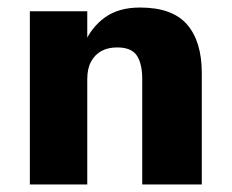

<svg xmlns="http://www.w3.org/2000/svg" viewBox="-20 -490 615 510"><path d="M211.8 -460H59.3V0H211.8ZM357.8 -280V0H516V-296Q516 -379.7 477 -424.8Q438 -470 352 -470Q294.8 -470 258.3 -443.4Q221.8 -416.8 203.8 -373.2Q185.8 -329.7 185.8 -274.7L211.8 -280Q211.8 -307.7 221.8 -326.2Q231.7 -344.7 249.1 -354.3Q266.5 -364 291.3 -364Q329.2 -364 343.5 -342.4Q357.8 -320.8 357.8 -280Z"/></svg>

Font: Jost* Book
Style: Regular
Weight: 400
Version: Version 3.000